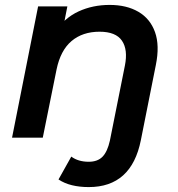

<svg xmlns="http://www.w3.org/2000/svg" viewBox="-20 -560 725 781"><path d="M341 201Q304 201 273 193.5Q242 186 218 170L270 77Q298 98 341 98Q377 98 397 77.5Q417 57 427 12L488 -293Q501 -358 476 -394.5Q451 -431 385 -431Q316 -431 271 -393Q226 -355 210 -277L154 0H29L135 -534H254L224 -382L204 -430Q242 -487 299.5 -513.5Q357 -540 426 -540Q495 -540 543 -512Q591 -484 610.5 -429.5Q630 -375 614 -296L553 10Q515 201 341 201Z"/></svg>

Font: MOST Montserrat SemiBold
Style: Italic
Weight: 600
Italic angle: -11.3°
Designer: Julieta Ulanovsky
Foundry: Julieta Ulanovsky
Version: Version 8.000;March 11, 2024;FontCreator 15.0.0.2926 64-bit